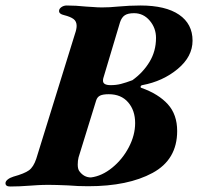

<svg xmlns="http://www.w3.org/2000/svg" viewBox="-63 -674 721 699"><path d="M-43 -7Q-43 -14 -35 -20.5Q-27 -27 -14 -31Q26 -42 42.5 -54Q59 -66 69 -96L210 -551Q216 -568 216 -580Q216 -596 205 -604.5Q194 -613 170 -619Q152 -623 152 -634Q152 -642 160.5 -648Q169 -654 180 -654Q213 -654 251 -650Q259 -650 275.5 -648.5Q292 -647 308 -647Q337 -647 365 -650Q409 -654 448 -654Q540 -654 589 -620.5Q638 -587 638 -526Q638 -468 584 -423Q530 -378 455 -364Q450 -363 449 -359Q448 -355 452 -354Q514 -332 548 -294.5Q582 -257 582 -197Q582 -93 492.5 -44.5Q403 4 258 4Q220 4 185 1Q139 -1 115 -1Q93 -1 75.5 0Q58 1 45 2Q7 5 -26 5Q-43 5 -43 -7ZM419 -382Q458 -410 481.5 -449Q505 -488 505 -536Q505 -572 482 -599Q459 -626 425 -626Q403 -626 391.5 -618.5Q380 -611 374 -593L313 -389Q312 -386 312 -380Q312 -364 340 -364Q360 -364 377.5 -368.5Q395 -373 419 -382ZM429 -226Q429 -272 403.5 -301.5Q378 -331 333 -331Q312 -331 301.5 -326Q291 -321 287 -308L223 -101Q220 -89 220 -75Q220 -60 225 -52Q242 -28 268 -28Q308 -33 345.5 -63.5Q383 -94 406 -138Q429 -182 429 -226Z"/></svg>

Font: EB Garamond
Style: Bold Italic
Weight: 700
Italic angle: -17.2°
Designer: Georg Duffner and Octavio Pardo
Foundry: Georg Duffner
Version: Version 1.000